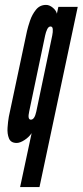

<svg xmlns="http://www.w3.org/2000/svg" viewBox="-20 -575 337 783"><path d="M62 188H141L297 -547H218L212 -519Q209 -532.5 195.2 -543.8Q181.5 -555 168 -555Q142.5 -555 126.8 -535.5Q111 -516 102.5 -490.8Q94 -465.5 90 -448L16 -99Q12.5 -79.5 10.8 -54.5Q9 -29.5 16.5 -10.8Q24 8 48 8Q61.5 8 79.8 -3.8Q98 -15.5 109 -32ZM106 -87Q91.5 -87 99 -120L164 -430Q167 -444.5 172.5 -455.8Q178 -467 186 -467Q194.5 -467 195.2 -455.8Q196 -444.5 193 -430L128 -120Q121 -87 106 -87Z"/></svg>

Font: League Gothic Condensed Italic
Style: Regular
Weight: 400
Width: 3
Designer: The League of Moveable Type
Version: Version 1.600; ttfautohint (v1.8.3)